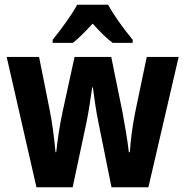

<svg xmlns="http://www.w3.org/2000/svg" viewBox="-20 -786 778 806"><path d="M434 -766H304C283 -726 233 -658 201 -619V-606H286C310 -625 338 -653 369 -687C399 -653 426 -626 453 -606H537V-619C500 -664 458 -721 434 -766ZM393 -273 448 0H603L730 -547H596L547 -312C536 -258 528 -194 525 -147H521C515 -198 504 -263 494 -316L447 -547H293L243 -318C231 -262 221 -196 216 -147H213C208 -204 199 -274 188 -327L144 -547H8L133 0H285L343 -272C352 -316 361 -376 367 -419H370C375 -380 383 -320 393 -273Z"/></svg>

Font: Noto Sans Georgian Condensed Bold
Style: Regular
Weight: 700
Width: 3
Designer: Monotype Design Team, Akaki Razmadze
Foundry: Google LLC
Version: Version 2.005